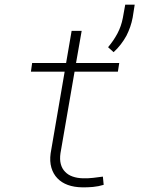

<svg xmlns="http://www.w3.org/2000/svg" viewBox="-20 -801 627 831"><path d="M333.5 -667.5H290L266.1 -528.3H119.1L113.8 -490.7H259.8L199.2 -137.7Q194.3 -102.5 202.4 -75.2Q210.4 -47.9 228.5 -29.3Q246.6 -10.3 273.7 -0.5Q300.8 9.3 335.4 9.8Q358.4 10.3 382.3 8.1Q406.2 5.9 428.7 -1L425.3 -36.6Q403.8 -33.7 382.8 -31.2Q361.8 -28.8 339.8 -29.3Q314.5 -29.8 294.4 -36.9Q274.4 -43.9 261.7 -57.6Q248.5 -70.8 243.2 -90.8Q237.8 -110.8 241.7 -137.7L302.7 -490.7H490.2L496.1 -528.3H309.1ZM554.2 -725.1 563 -780.8H522L511.7 -723.6Q504.9 -687.5 488.3 -656.2Q471.7 -625 447.8 -596.7L471.7 -575.2Q488.8 -590.8 502.7 -608.9Q516.6 -627 527.3 -646.5Q536.6 -665 543.5 -684.6Q550.3 -704.1 554.2 -725.1Z"/></svg>

Font: Roboto Mono ExtraLight
Style: Italic
Weight: 250
Italic angle: -10°
Monospace: yes
Designer: Google
Version: Version 3.000